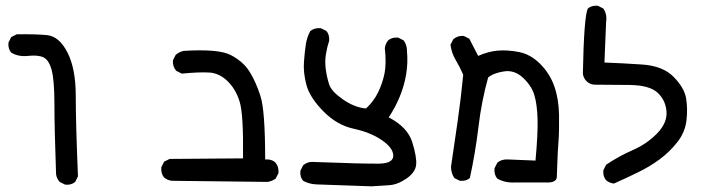

<svg xmlns="http://www.w3.org/2000/svg" viewBox="-20 -534 2540 677"><path d="M210 117.2 190.4 107.4Q179.7 95.7 177.7 80.1Q171.9 -81.1 171.9 -166Q171.9 -251 162.1 -287.1Q152.3 -323.2 132.8 -332Q113.3 -340.8 79.1 -336.9Q44.9 -333 19.5 -348.6Q7.8 -362.3 9.8 -383.8L19.5 -403.3L39.1 -413.1Q102.5 -414.1 145.5 -410.2Q188.5 -406.2 217.8 -349.1Q247.1 -292 247.1 -196.3Q247.1 -100.6 254.9 87.9L245.1 107.4Q231.4 119.1 210 117.2Z M922.9 107.4 585.9 103.5Q570.3 101.6 558.6 91.8Q546.9 78.1 548.8 55.7L558.6 36.1L578.1 26.4L836.9 24.4Q838.9 -129.9 825.2 -174.8Q811.5 -219.7 782.2 -248Q752.9 -276.4 717.3 -278.3Q681.6 -280.3 621.1 -274.4L601.6 -284.2Q587.9 -299.8 589.8 -321.3L599.6 -340.8Q611.3 -350.6 627 -354.5Q751 -362.3 793.9 -339.8Q836.9 -317.4 859.4 -282.2Q881.8 -247.1 898.4 -195.3Q915 -143.6 915 28.3Q936.5 26.4 950.2 38.1Q963.9 53.7 961.9 76.2L952.1 95.7Q938.5 105.5 922.9 107.4Z M1290 123Q1121.1 117.2 1095.7 116.2Q1070.3 115.2 1048.8 103.5Q1037.1 89.8 1039.1 68.4L1048.8 48.8Q1064.5 35.2 1085.9 37.1Q1266.6 43.9 1316.9 43Q1367.2 42 1366.7 14.6Q1366.2 -12.7 1326.2 -40Q1286.1 -67.4 1227.1 -80.1Q1168 -92.8 1120.1 -141.6Q1072.3 -190.4 1060.5 -234.4Q1048.8 -278.3 1051.8 -316.4Q1054.7 -354.5 1058.6 -378.9Q1062.5 -403.3 1074.2 -424.8Q1089.8 -436.5 1111.3 -434.6L1130.9 -424.8Q1142.6 -411.1 1140.6 -389.6Q1132.8 -366.2 1128.9 -340.8Q1125 -315.4 1128.9 -288.1Q1132.8 -260.7 1140.6 -236.3Q1148.4 -211.9 1189 -183.6Q1229.5 -155.3 1270.5 -151.4Q1297.9 -176.8 1313.5 -209Q1329.1 -241.2 1335.9 -275.4Q1342.8 -309.6 1336.9 -364.3Q1338.9 -379.9 1348.6 -391.6Q1362.3 -403.3 1383.8 -401.4L1403.3 -391.6Q1415 -376 1415 -354.5Q1418.9 -312.5 1412.1 -272Q1405.3 -231.4 1389.6 -193.4Q1374 -155.3 1350.6 -120.1Q1417 -85.9 1433.6 -32.7Q1450.2 20.5 1447.3 47.4Q1444.3 74.2 1413.1 95.7Q1381.8 117.2 1351.6 119.1Q1321.3 121.1 1290 123Z M1795.9 109.4Q1760.7 111.3 1733.4 95.7Q1721.7 82 1723.6 59.6L1733.4 40Q1749 26.4 1772.5 28.3L1868.2 32.2Q1877 -63.5 1875.5 -114.3Q1874 -165 1864.3 -198.2Q1854.5 -231.4 1824.2 -259.8Q1793.9 -288.1 1756.8 -282.2Q1719.7 -276.4 1701.2 -260.7Q1677.7 -176.8 1667 -85.9Q1656.2 4.9 1636.7 93.8Q1623 105.5 1601.6 103.5L1582 93.8Q1570.3 76.2 1570.3 53.7Q1582 -26.4 1593.8 -107.4Q1605.5 -188.5 1613.3 -270.5Q1601.6 -297.9 1586.9 -322.3Q1572.3 -346.7 1568.4 -376L1578.1 -395.5Q1593.8 -409.2 1615.2 -407.2L1634.8 -397.5L1666 -336.9Q1701.2 -352.5 1734.9 -355.5Q1768.6 -358.4 1809.6 -350.6Q1850.6 -342.8 1884.8 -308.6Q1918.9 -274.4 1934.6 -229.5Q1950.2 -184.6 1951.2 -128.9Q1952.1 -73.2 1949.2 -34.2Q1946.3 4.9 1945.3 37.1Q1944.3 69.3 1943.4 90.3Q1942.4 111.3 1903.3 109.4Z M2144.5 113.3Q2128.9 111.3 2117.2 101.6Q2105.5 87.9 2107.4 66.4L2117.2 46.9Q2162.1 16.6 2211.4 -4.9Q2260.7 -26.4 2296.9 -63.5Q2333 -100.6 2330.1 -140.6Q2327.1 -180.7 2298.8 -207Q2270.5 -233.4 2200.7 -234.4Q2130.9 -235.4 2074.2 -235.4Q2058.6 -237.3 2047.9 -248Q2037.1 -258.8 2035.2 -274.4Q2039.1 -476.6 2052.7 -503.9Q2066.4 -515.6 2087.9 -513.7L2107.4 -503.9Q2121.1 -484.4 2117.2 -457L2111.3 -313.5Q2168.9 -311.5 2243.2 -306.6Q2317.4 -301.8 2355.5 -262.7Q2393.6 -223.6 2399.4 -186.5Q2405.3 -149.4 2400.4 -108.4Q2395.5 -67.4 2368.2 -32.7Q2340.8 2 2306.6 27.3Q2272.5 52.7 2230.5 73.2Q2188.5 93.8 2144.5 113.3Z"/></svg>

Font: JasonHandwriting2
Style: Regular
Weight: 400
Version: Version 1.05.10